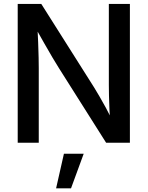

<svg xmlns="http://www.w3.org/2000/svg" viewBox="-20 -748 773 1006"><path d="M72.8 0V-727.5H196.3L472.7 -290.5Q483.9 -272.5 500.2 -244.6Q516.6 -216.8 534.7 -183.3Q552.7 -149.9 570.3 -114.3L557.6 -100.6Q555.2 -134.8 553.5 -173.8Q551.8 -212.9 551 -247.6Q550.3 -282.2 550.3 -302.7V-727.5H660.6V0H536.1L289.1 -390.6Q273.9 -414.6 255.1 -446.3Q236.3 -478 212.6 -519.8Q189 -561.5 158.7 -615.2L175.3 -627Q178.2 -572.3 179.9 -526.4Q181.6 -480.5 182.4 -446Q183.1 -411.6 183.1 -391.1V0ZM273.9 238.8 314.9 57.6H418.5L352.1 238.8Z"/></svg>

Font: Inter 24pt Medium
Style: Regular
Weight: 500
Designer: Rasmus Andersson
Foundry: rsms
Version: Version 4.001;git-66647c0bb